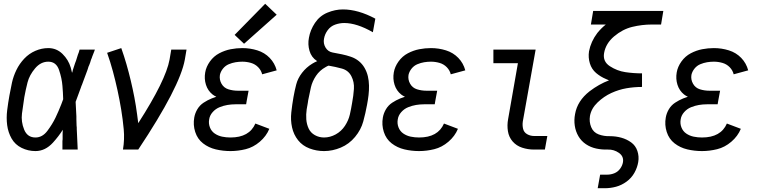

<svg xmlns="http://www.w3.org/2000/svg" viewBox="-20 -793 4040 1018"><path d="M168 8Q129 8 94.5 -9Q60 -26 41.5 -58.5Q23 -91 18 -129.5Q13 -168 18 -208Q23 -248 30 -287Q36 -321 43.5 -355Q51 -389 67 -422Q83 -455 108.5 -482Q134 -509 167.5 -523.5Q201 -538 236 -538Q280 -538 311.5 -507Q343 -476 355 -435Q359 -421 362 -407L364 -412L366 -421Q372 -439 378 -458L383 -471L393 -503L398 -516L402 -530H483L480 -521L469 -493L466 -484L464 -480L461 -471L458 -461L453 -448L449 -439L446 -429L443 -420Q432 -391 421 -361L414 -342L412 -338L409 -329Q395 -291 381 -253Q383 -215 385 -176V-171V-161Q386 -144 386 -127L387 -117V-108L388 -88Q390 -44 392 0H311V-5V-15V-25V-35V-45L312 -55V-65V-75V-85L313 -105Q291 -70 261 -37Q220 8 168 8ZM168 -64Q205 -64 231.5 -99.5Q258 -135 274.5 -169.5Q291 -204 305 -240L315 -267Q314 -303 311 -338Q308 -378 293 -422Q278 -466 236 -466Q196 -466 166 -430.5Q136 -395 126 -356Q116 -317 109 -278Q102 -234 96.5 -191Q91 -148 108 -106Q125 -64 168 -64Z M632 0Q641 -54 636 -107.5Q631 -161 622.5 -212.5Q614 -264 603 -314.5Q592 -365 578.5 -415Q565 -465 548 -513L623 -538Q638 -496 650.5 -452.5Q663 -409 673.5 -365Q684 -321 692.5 -276.5Q701 -232 707 -186Q710 -163 713 -140Q859 -367 879 -477L888 -530H969L960 -477Q934 -332 713 0Z M1202 8Q1162 8 1124 -1Q1086 -10 1056.5 -33Q1027 -56 1015 -93.5Q1003 -131 1010 -170Q1014 -193 1026.5 -214Q1039 -235 1059.5 -248.5Q1080 -262 1102 -271Q1114 -276 1127 -280Q1116 -285 1107 -292Q1082 -312 1072 -343.5Q1062 -375 1068 -409Q1073 -439 1093 -467Q1113 -495 1142.5 -510.5Q1172 -526 1203 -532Q1234 -538 1265 -538Q1306 -538 1344.5 -526Q1383 -514 1410 -486Q1437 -458 1447 -420L1370 -399Q1365 -420 1349 -436.5Q1333 -453 1310.5 -459.5Q1288 -466 1265 -466Q1247 -466 1229 -463Q1211 -460 1193 -452.5Q1175 -445 1162.5 -429.5Q1150 -414 1146 -396Q1142 -371 1154.5 -349Q1167 -327 1191 -319.5Q1215 -312 1241 -312H1298L1288 -258L1285 -240H1228Q1207 -240 1186 -236.5Q1165 -233 1144 -224.5Q1123 -216 1107.5 -198.5Q1092 -181 1089 -160Q1085 -138 1093 -117.5Q1101 -97 1118.5 -85Q1136 -73 1157.5 -68.5Q1179 -64 1202 -64Q1302 -64 1334 -138L1408 -110Q1392 -71 1357.5 -41.5Q1323 -12 1282.5 -2Q1242 8 1202 8ZM1274 -561 1224 -608 1386 -773 1447 -715Z M1698 8Q1658 8 1621 -6Q1584 -20 1560.5 -49.5Q1537 -79 1528.5 -117.5Q1520 -156 1524.5 -197Q1529 -238 1536 -278Q1542 -312 1550.5 -345Q1559 -378 1581.5 -407Q1604 -436 1635 -455Q1648 -463 1662 -469L1660 -470Q1631 -489 1621 -523.5Q1611 -558 1618 -593Q1625 -634 1650 -671.5Q1675 -709 1716 -726Q1757 -743 1798 -743Q1879 -743 1970 -694L1957 -622Q1872 -671 1805 -671Q1781 -671 1757 -662.5Q1733 -654 1717.5 -633Q1702 -612 1698 -588Q1693 -563 1706 -541Q1719 -519 1744 -514.5Q1769 -510 1793 -505Q1817 -500 1840.5 -492Q1864 -484 1882.5 -469Q1901 -454 1913 -433Q1925 -412 1930.5 -388.5Q1936 -365 1936.5 -339.5Q1937 -314 1934 -288.5Q1931 -263 1926 -237Q1918 -193 1906 -149Q1894 -105 1862.5 -67Q1831 -29 1787 -10.5Q1743 8 1698 8ZM1698 -64Q1730 -64 1760 -80.5Q1790 -97 1809 -126Q1828 -155 1835 -186Q1842 -217 1847 -248Q1854 -285 1856.5 -321.5Q1859 -358 1843 -389Q1827 -420 1792.5 -429.5Q1758 -439 1722 -445Q1714 -442 1706 -437Q1675 -420 1655.5 -391Q1636 -362 1628.5 -330Q1621 -298 1615 -266L1614 -261L1612 -247L1606 -213Q1602 -186 1604 -160Q1606 -134 1616.5 -111.5Q1627 -89 1649.5 -76.5Q1672 -64 1698 -64Z M2202 8Q2162 8 2124 -1Q2086 -10 2056.5 -33Q2027 -56 2015 -93.5Q2003 -131 2010 -170Q2014 -193 2026.5 -214Q2039 -235 2059.5 -248.5Q2080 -262 2102 -271Q2114 -276 2127 -280Q2116 -285 2107 -292Q2082 -312 2072 -343.5Q2062 -375 2068 -409Q2073 -439 2093 -467Q2113 -495 2142.5 -510.5Q2172 -526 2203 -532Q2234 -538 2265 -538Q2306 -538 2344.5 -526Q2383 -514 2410 -486Q2437 -458 2447 -420L2370 -399Q2365 -420 2349 -436.5Q2333 -453 2310.5 -459.5Q2288 -466 2265 -466Q2247 -466 2229 -463Q2211 -460 2193 -452.5Q2175 -445 2162.5 -429.5Q2150 -414 2146 -396Q2142 -371 2154.5 -349Q2167 -327 2191 -319.5Q2215 -312 2241 -312H2298L2288 -258L2285 -240H2228Q2207 -240 2186 -236.5Q2165 -233 2144 -224.5Q2123 -216 2107.5 -198.5Q2092 -181 2089 -160Q2085 -138 2093 -117.5Q2101 -97 2118.5 -85Q2136 -73 2157.5 -68.5Q2179 -64 2202 -64Q2302 -64 2334 -138L2408 -110Q2392 -71 2357.5 -41.5Q2323 -12 2282.5 -2Q2242 8 2202 8Z M2811 0Q2779 0 2748.5 -10Q2718 -20 2698 -43Q2678 -66 2673 -97.5Q2668 -129 2674 -161L2726 -458H2596V-530H2820L2752 -149Q2749 -129 2753.5 -110Q2758 -91 2775 -81.5Q2792 -72 2811 -72H2882L2869 0Z M3149 205 3162 133H3200Q3219 133 3237.5 125.5Q3256 118 3268 101.5Q3280 85 3283 67Q3288 36 3261.5 17.5Q3235 -1 3203 0Q3171 1 3141 -5.5Q3111 -12 3086.5 -28.5Q3062 -45 3047 -70.5Q3032 -96 3027.5 -126.5Q3023 -157 3029 -188Q3041 -258 3106 -309Q3156 -347 3209 -367Q3201 -370 3193 -374Q3164 -386 3140.5 -406Q3117 -426 3107.5 -457Q3098 -488 3103 -521Q3113 -573 3147 -618Q3167 -643 3192 -663H3113L3125 -735H3497L3485 -663H3436Q3384 -663 3332.5 -650.5Q3281 -638 3236.5 -600.5Q3192 -563 3183 -512Q3175 -467 3213.5 -442Q3252 -417 3295.5 -410.5Q3339 -404 3384 -404V-332Q3342 -332 3301.5 -325Q3261 -318 3221.5 -300Q3182 -282 3148.5 -250Q3115 -218 3108 -178Q3103 -147 3114.5 -119Q3126 -91 3154 -80.5Q3182 -70 3214 -71Q3245 -71 3274 -63Q3303 -55 3326.5 -38Q3350 -21 3359.5 7.5Q3369 36 3364 66Q3359 96 3343.5 123.5Q3328 151 3302 170Q3276 189 3246.5 197Q3217 205 3187 205Z M3702 8Q3662 8 3624 -1Q3586 -10 3556.5 -33Q3527 -56 3515 -93.5Q3503 -131 3510 -170Q3514 -193 3526.5 -214Q3539 -235 3559.5 -248.5Q3580 -262 3602 -271Q3614 -276 3627 -280Q3616 -285 3607 -292Q3582 -312 3572 -343.5Q3562 -375 3568 -409Q3573 -439 3593 -467Q3613 -495 3642.5 -510.5Q3672 -526 3703 -532Q3734 -538 3765 -538Q3806 -538 3844.5 -526Q3883 -514 3910 -486Q3937 -458 3947 -420L3870 -399Q3865 -420 3849 -436.5Q3833 -453 3810.5 -459.5Q3788 -466 3765 -466Q3747 -466 3729 -463Q3711 -460 3693 -452.5Q3675 -445 3662.5 -429.5Q3650 -414 3646 -396Q3642 -371 3654.5 -349Q3667 -327 3691 -319.5Q3715 -312 3741 -312H3798L3788 -258L3785 -240H3728Q3707 -240 3686 -236.5Q3665 -233 3644 -224.5Q3623 -216 3607.5 -198.5Q3592 -181 3589 -160Q3585 -138 3593 -117.5Q3601 -97 3618.5 -85Q3636 -73 3657.5 -68.5Q3679 -64 3702 -64Q3802 -64 3834 -138L3908 -110Q3892 -71 3857.5 -41.5Q3823 -12 3782.5 -2Q3742 8 3702 8Z"/></svg>

Font: Iosevka SS08
Style: Italic
Weight: 400
Italic angle: -10°
Monospace: yes
Designer: Belleve Invis
Foundry: Belleve Invis
Version: 2.1.0; ttfautohint (v1.8.2)